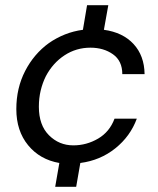

<svg xmlns="http://www.w3.org/2000/svg" viewBox="-20 -620 609 741"><path d="M193 101 209 9Q134 -4 88.5 -59.5Q43 -115 43 -199Q43 -280 77 -346Q111 -412 169 -454Q198 -474 230.5 -487Q263 -500 300 -505L316 -600H398L381 -505Q454 -495 495.5 -450Q537 -405 538 -334H452Q452 -385 416 -410.5Q380 -436 329 -436Q274 -436 229 -406.5Q184 -377 157 -326Q144 -300 137 -270.5Q130 -241 130 -208Q130 -137 169 -98Q208 -59 263 -59Q314 -59 358.5 -85Q403 -111 422 -162H508Q483 -94 425 -47.5Q367 -1 290 9L274 101Z"/></svg>

Font: Rethink Sans
Style: Italic
Weight: 400
Italic angle: -10°
Designer: The Rethink Sans project authors (Hans Thiessen). DM Sans designed by Colophon Foundry.
Foundry: Rethink Communications LLC
Version: Version 1.001